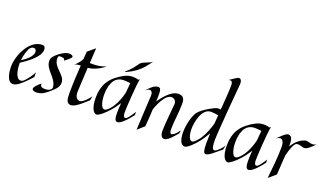

<svg xmlns="http://www.w3.org/2000/svg" viewBox="-79 -1488 3620 2100"><g transform="rotate(20 1731.5 -438.0)"><path d="M312 -196C256 -95 212 -64 212 -64C202 -57 192 -54 183 -54C122 -54 109 -174 109 -223V-234C184 -284 312 -373 312 -459C312 -481 303 -503 276 -503C126 -503 33 -293 33 -162C33 -113 45 11 116 11C137 11 162 0 191 -23C191 -23 244 -64 312 -142ZM221 -430C258 -375 173 -303 111 -265C117 -328 136 -379 149 -405C167 -442 206 -448 221 -430Z M628 -487C634 -503 609 -518 569 -513C528 -508 446 -452 416 -407C408 -395 405 -381 405 -366C405 -260 538 -212 542 -103C543 -72 494 -56 459 -58C424 -60 409 -72 410 -103C390 -86 333 -37 340 -13C344 2 364 9 389 9C407 9 427 5 446 -2C493 -21 543 -68 581 -107C603 -130 614 -159 614 -185C614 -278 478 -313 478 -420C478 -435 481 -446 487 -448C499 -452 515 -452 536 -448C536 -448 556 -444 555 -421C623 -470 628 -487 628 -487Z M982 -162C920 -77 879 -67 879 -67C838 -57 808 -94 812 -158C812 -158 813 -202 826 -436C863 -440 934 -455 1017 -521C972 -504 924 -493 868 -493C856 -493 844 -493 830 -494L840 -669L756 -599L750 -510C738 -486 716 -454 675 -418C689 -429 719 -433 746 -435C739 -328 733 -219 733 -104C733 -27 746 -2 771 7C832 30 927 -75 972 -112ZM672 -416 675 -418Z M1488 -165C1439 -85 1415 -68 1415 -68C1391 -52 1376 -67 1373 -104C1370 -140 1389 -441 1405 -514L1391 -503C1360 -515 1316 -513 1316 -513C1263 -512 1207 -482 1147 -436C1088 -390 1021 -317 1020 -167C1019 -17 1069 13 1092 11C1115 9 1177 -36 1246 -121C1246 -121 1274 -156 1302 -200C1298 -154 1296 -116 1296 -84C1296 -23 1305 10 1332 11C1361 12 1407 -29 1441 -70C1441 -70 1476 -109 1488 -127ZM1311 -323C1281 -198 1228 -131 1228 -131C1194 -87 1170 -70 1153 -70C1106 -70 1095 -182 1095 -216C1095 -312 1118 -444 1245 -444C1265 -444 1290 -442 1321 -438ZM1475 -742C1427 -710 1376 -706 1345 -675C1304 -620 1290 -593 1224 -539C1223 -538 1224 -533 1224 -533C1224 -533 1330 -570 1411 -660C1429 -680 1475 -742 1475 -742Z M1653 -481C1648 -498 1637 -505 1623 -505C1577 -505 1529 -452 1496 -416C1512 -431 1531 -442 1547 -442C1567 -442 1583 -426 1581 -382C1581 -382 1575 -300 1560 17L1637 -51C1644 -129 1648 -209 1648 -209C1648 -221 1649 -236 1650 -251C1684 -354 1723 -403 1742 -422C1762 -441 1782 -449 1800 -449C1832 -449 1857 -423 1854 -384C1850 -325 1830 -153 1830 -72C1830 -18 1847 6 1872 9C1918 14 1978 -67 2013 -106L2017 -143C1968 -67 1932 -67 1932 -67C1918 -70 1913 -90 1913 -122C1913 -218 1932 -313 1932 -415C1932 -461 1924 -494 1890 -504C1799 -532 1713 -430 1656 -347C1657 -371 1658 -395 1658 -416C1658 -445 1657 -469 1653 -481Z M2535 -157C2516 -116 2467 -77 2467 -77C2454 -67 2444 -62 2435 -62C2411 -62 2403 -101 2403 -168C2403 -258 2446 -761 2453 -829C2459 -896 2428 -907 2401 -892C2401 -892 2376 -878 2310 -832C2340 -851 2354 -837 2354 -837C2363 -827 2367 -816 2367 -790C2367 -731 2359 -623 2350 -506C2327 -508 2313 -507 2313 -507C2278 -502 2161 -435 2118 -387C2079 -345 2047 -227 2047 -132C2047 -122 2047 -112 2048 -102C2056 -3 2095 12 2120 10C2145 7 2202 -40 2260 -114C2260 -114 2293 -157 2330 -223C2328 -179 2327 -140 2327 -108C2327 -32 2336 7 2356 9C2381 12 2410 -10 2432 -28C2432 -28 2455 -45 2524 -104ZM2337 -334C2297 -199 2251 -139 2251 -139C2213 -90 2191 -70 2174 -70C2129 -70 2121 -164 2121 -196C2121 -270 2151 -446 2260 -446C2279 -446 2307 -444 2345 -437Z M3014 -165C2965 -85 2941 -68 2941 -68C2917 -52 2902 -67 2899 -104C2896 -140 2915 -441 2931 -514L2917 -503C2886 -515 2842 -513 2842 -513C2789 -512 2733 -482 2673 -436C2614 -390 2547 -317 2546 -167C2545 -17 2595 13 2618 11C2641 9 2703 -36 2772 -121C2772 -121 2800 -156 2828 -200C2824 -154 2822 -116 2822 -84C2822 -23 2831 10 2858 11C2887 12 2933 -29 2967 -70C2967 -70 3002 -109 3014 -127ZM2837 -323C2807 -198 2754 -131 2754 -131C2720 -87 2696 -70 2679 -70C2632 -70 2621 -182 2621 -216C2621 -312 2644 -444 2771 -444C2791 -444 2816 -442 2847 -438Z M3184 -272C3201 -345 3229 -425 3256 -434C3297 -446 3324 -419 3357 -423C3389 -427 3426 -466 3463 -503C3445 -495 3431 -492 3418 -492C3384 -492 3362 -511 3334 -503C3271 -485 3224 -438 3190 -381V-404C3190 -437 3189 -503 3139 -503C3107 -503 3045 -434 3020 -411C3039 -426 3056 -433 3070 -433C3097 -433 3115 -405 3115 -346C3115 -229 3102 -111 3088 22L3170 -48C3178 -179 3184 -271 3184 -271Z"/></g></svg>

Font: Quintessential
Style: Regular
Weight: 400
Designer: Astigmatic (AOETI)
Foundry: Astigmatic (AOETI)
Version: Version 1.000